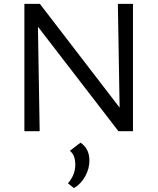

<svg xmlns="http://www.w3.org/2000/svg" viewBox="-20 -678 814 992"><path d="M589 -658H667V0H592L176 -540L185 0H106V-658H186L598 -122ZM396 59Q442 90 442 152Q442 193 420.5 232.5Q399 272 362 294L331 269Q369 226 369 173Q369 123 341 101Z"/></svg>

Font: EauTestInfant Medium
Style: Regular
Weight: 500
Designer: Christian Thalmann (Catharsis Fonts)
Version: Version 0.001;PS 000.001;hotconv 1.0.88;makeotf.lib2.5.64775